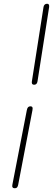

<svg xmlns="http://www.w3.org/2000/svg" viewBox="-20 -912 282 1024"><path d="M150 -478 212 -874Q213 -882 218 -887Q223 -892 231 -892Q238 -892 240.5 -887.5Q243 -883 242 -874L180 -478Q177 -460 162 -460Q147 -460 150 -478ZM46 73 123 -324Q125 -335 129.5 -340Q134 -345 142 -345Q154 -345 154 -334Q154 -328 153 -324L77 73Q75 83 71 87.5Q67 92 59 92Q42 92 46 73Z"/></svg>

Font: Mali ExtraLight
Style: Italic
Weight: 275
Italic angle: -10°
Version: Version 1.000; ttfautohint (v1.6)